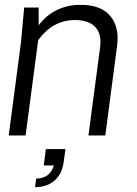

<svg xmlns="http://www.w3.org/2000/svg" viewBox="-20 -561 568 795"><path d="M251 56.2 244.1 106.9Q237.8 158.2 206.5 186Q175.3 213.9 125 213.9L129.9 178.2Q187 178.2 203.1 124H161.1L169.9 56.2ZM416 0H346.2L394 -360.8Q402.3 -419.4 375 -448.7Q347.7 -478 290 -478Q198.7 -478 138.2 -395L85.9 0H16.1L66.9 -386.2L80.1 -529.8H140.1V-456.1Q168.9 -495.6 213.4 -518.3Q257.8 -541 314 -541Q397.9 -541 436.5 -494.9Q475.1 -448.7 464.8 -371.1Z"/></svg>

Font: Cooper Hewitt
Style: Book Italic
Weight: 706
Designer: Village Type and Design LLC
Foundry: Cooper Hewitt Smithsonian Design Museum
Version: 1.000